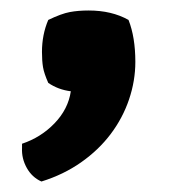

<svg xmlns="http://www.w3.org/2000/svg" viewBox="-20 -166 335 366"><path d="M225 -128Q238 -95 238 -48Q238 -12 226 23.5Q214 59 191 89.5Q168 120 134.5 143.5Q101 167 59 180Q41 172 31 154Q21 136 22 116V108Q58 96 84 69Q110 42 115 8Q91 5 72 -8Q64 -26 62 -38Q60 -50 60 -67Q60 -100 72 -128Q97 -140 113 -143Q129 -146 149 -146Q193 -146 225 -128Z"/></svg>

Font: Signika
Style: Bold
Weight: 700
Designer: Anna Giedrys
Foundry: Anna Giedrys
Version: Version 1.001